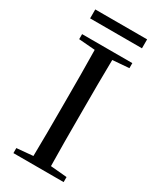

<svg xmlns="http://www.w3.org/2000/svg" viewBox="-220 -952 851 1023"><g transform="rotate(30 205.5 -440.5)"><path d="M46 -826H365V-881H46ZM51 -701 151 -693C153 -593 153 -493 153 -392V-339C153 -239 153 -138 151 -40L51 -31V0H360V-31L259 -40C257 -140 257 -239 257 -340V-392C257 -493 257 -593 259 -693L360 -701V-732H51Z"/></g></svg>

Font: Noto Serif HK Medium
Style: Regular
Weight: 500
Designer: Ryoko NISHIZUKA 西塚涼子 (kana & ideographs); Frank Grießhammer (Latin, Greek & Cyrillic); Wenlong ZHANG 张文龙 (bopomofo); San
Foundry: Adobe
Version: Version 2.001;hotconv 1.1.0;makeotfexe 2.6.0